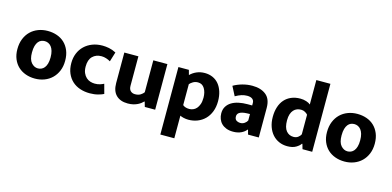

<svg xmlns="http://www.w3.org/2000/svg" viewBox="-82 -1218 3986 1951"><g transform="rotate(15 1911.5 -242.5)"><path d="M533 -243Q533 -184 513.5 -137Q494 -90 460 -57Q426 -24 380 -6.5Q334 11 281 11Q228 11 182.5 -5.5Q137 -22 104 -53Q71 -84 52 -129.5Q33 -175 33 -233Q33 -294 52.5 -342Q72 -390 106 -423Q140 -456 186 -473.5Q232 -491 285 -491Q338 -491 383.5 -475Q429 -459 462 -427.5Q495 -396 514 -350Q533 -304 533 -243ZM381 -238Q381 -277 373 -304.5Q365 -332 351 -349.5Q337 -367 319 -375Q301 -383 282 -383Q263 -383 245.5 -376Q228 -369 214.5 -352Q201 -335 193 -307.5Q185 -280 185 -238Q185 -165 215 -131Q245 -97 284 -97Q303 -97 320.5 -104.5Q338 -112 351.5 -128.5Q365 -145 373 -172Q381 -199 381 -238Z M883 -97Q915 -97 939.5 -105.5Q964 -114 977 -121L1004 -21Q987 -11 947 0Q907 11 859 11Q803 11 755.5 -5Q708 -21 673.5 -52.5Q639 -84 619 -130.5Q599 -177 599 -238Q599 -294 618 -340.5Q637 -387 672 -420.5Q707 -454 755 -472.5Q803 -491 862 -491Q893 -491 929.5 -484Q966 -477 1004 -457L973 -356Q953 -368 928.5 -376Q904 -384 879 -384Q821 -384 785 -348.5Q749 -313 749 -242Q749 -202 761 -174.5Q773 -147 792 -129.5Q811 -112 835 -104.5Q859 -97 883 -97Z M1397 -480H1545V0H1436L1421 -52H1417Q1407 -42 1393 -31Q1379 -20 1359.5 -10.5Q1340 -1 1315 5Q1290 11 1258 11Q1180 11 1136 -32Q1092 -75 1092 -159V-480H1240V-171Q1240 -134 1258.5 -116.5Q1277 -99 1306 -99Q1341 -99 1363.5 -113.5Q1386 -128 1397 -144Z M1896 11Q1871 11 1847 5.5Q1823 0 1808 -8V230H1661V-480H1771L1785 -429Q1814 -458 1852.5 -474.5Q1891 -491 1937 -491Q1983 -491 2021 -474Q2059 -457 2085 -425.5Q2111 -394 2125.5 -349Q2140 -304 2140 -249Q2140 -187 2121 -138.5Q2102 -90 2069 -57Q2036 -24 1991.5 -6.5Q1947 11 1896 11ZM1895 -381Q1865 -381 1842 -367Q1819 -353 1808 -339V-119Q1833 -97 1877 -97Q1897 -97 1917 -105Q1937 -113 1952.5 -130.5Q1968 -148 1978 -176Q1988 -204 1988 -245Q1988 -302 1964 -341.5Q1940 -381 1895 -381Z M2240 -438Q2281 -462 2332.5 -476.5Q2384 -491 2438 -491Q2527 -491 2581 -448Q2635 -405 2635 -311V0H2522L2509 -48H2505Q2485 -22 2449.5 -5.5Q2414 11 2366 11Q2325 11 2294.5 -1Q2264 -13 2244 -33Q2224 -53 2213.5 -80.5Q2203 -108 2203 -139Q2203 -181 2221.5 -211Q2240 -241 2271.5 -260Q2303 -279 2345.5 -288Q2388 -297 2436 -297H2486V-323Q2486 -350 2467 -364.5Q2448 -379 2413 -379Q2383 -379 2354 -370Q2325 -361 2290 -341ZM2487 -207 2454 -206Q2426 -205 2407 -200Q2388 -195 2376.5 -187.5Q2365 -180 2360 -169.5Q2355 -159 2355 -148Q2355 -117 2373.5 -105.5Q2392 -94 2416 -94Q2440 -94 2459.5 -108Q2479 -122 2487 -139Z M3049 -715H3197V0H3095L3080 -52H3075Q3061 -30 3026.5 -9.5Q2992 11 2936 11Q2889 11 2849 -6.5Q2809 -24 2780 -56.5Q2751 -89 2734.5 -135.5Q2718 -182 2718 -240Q2718 -297 2733 -343.5Q2748 -390 2776.5 -422.5Q2805 -455 2847 -473Q2889 -491 2942 -491Q2975 -491 3004.5 -481.5Q3034 -472 3049 -458ZM3049 -350Q3040 -362 3021 -373Q3002 -384 2979 -384Q2956 -384 2936 -376.5Q2916 -369 2900.5 -352Q2885 -335 2876 -308.5Q2867 -282 2867 -243Q2867 -168 2896.5 -132.5Q2926 -97 2973 -97Q3002 -97 3021.5 -112Q3041 -127 3049 -144Z M3790 -243Q3790 -184 3770.5 -137Q3751 -90 3717 -57Q3683 -24 3637 -6.5Q3591 11 3538 11Q3485 11 3439.5 -5.5Q3394 -22 3361 -53Q3328 -84 3309 -129.5Q3290 -175 3290 -233Q3290 -294 3309.5 -342Q3329 -390 3363 -423Q3397 -456 3443 -473.5Q3489 -491 3542 -491Q3595 -491 3640.5 -475Q3686 -459 3719 -427.5Q3752 -396 3771 -350Q3790 -304 3790 -243ZM3638 -238Q3638 -277 3630 -304.5Q3622 -332 3608 -349.5Q3594 -367 3576 -375Q3558 -383 3539 -383Q3520 -383 3502.5 -376Q3485 -369 3471.5 -352Q3458 -335 3450 -307.5Q3442 -280 3442 -238Q3442 -165 3472 -131Q3502 -97 3541 -97Q3560 -97 3577.5 -104.5Q3595 -112 3608.5 -128.5Q3622 -145 3630 -172Q3638 -199 3638 -238Z"/></g></svg>

Font: Mukta Malar ExtraBold
Style: Regular
Weight: 800
Designer: Aadarsh Rajan, Girish Dalvi, Yashodeep Gholap
Foundry: Ek Type
Version: Version 2.538;PS 1.000;hotconv 16.6.51;makeotf.lib2.5.65220;